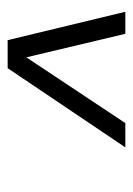

<svg xmlns="http://www.w3.org/2000/svg" viewBox="59 -848 355 514"><g transform="rotate(-90 237.0 -591.5)"><path d="M99 -434 311 -749H386L462 -434H403L340 -699L164 -434Z"/></g></svg>

Font: Saira SemiExpanded
Style: Italic
Weight: 400
Width: 6
Italic angle: -12°
Designer: Hector Gatti with collaboration of the Omnibus-Type team
Foundry: Omnibus-Type
Version: Version 1.101